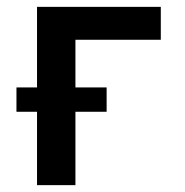

<svg xmlns="http://www.w3.org/2000/svg" viewBox="-20 -540 540 560"><path d="M88 0V-214H28V-285H88V-520H449V-424H200V-285H291V-214H200V0Z"/></svg>

Font: Iosevka Algr
Style: Bold
Weight: 700
Monospace: yes
Designer: Belleve Invis
Foundry: Belleve Invis
Version: Version 26.0.2; ttfautohint (v1.8.3)